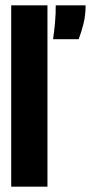

<svg xmlns="http://www.w3.org/2000/svg" viewBox="-20 -700 341 720"><path d="M22 0V-680H158V0ZM179 -553Q184 -589 186 -611Q188 -633 188.5 -648Q189 -663 189 -680H301Q301 -642 293 -610.5Q285 -579 275 -553Z"/></svg>

Font: Bricolage Grotesque 48pt Condensed Bricolage Grotesque 48pt Condensed Regular
Style: Bold
Weight: 700
Width: 3
Designer: Mathieu Triay
Foundry: Atelier Triay
Version: Version 1.000; ttfautohint (v1.8.4.7-5d5b);gftools[0.9.32]